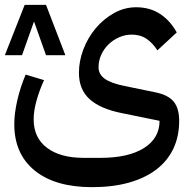

<svg xmlns="http://www.w3.org/2000/svg" viewBox="-21 -533 791 793"><path d="M359 240Q207 240 122.5 171.5Q38 103 38 -20Q38 -65 50.5 -119Q63 -173 85 -225L161 -202Q142 -161 130 -118Q118 -75 118 -40Q118 36 173 77.5Q228 119 325 119H394Q509 119 573.5 78.5Q638 38 638 -34L481 -66Q392 -84 348.5 -124Q305 -164 305 -232Q305 -281 323.5 -329.5Q342 -378 374.5 -416.5Q407 -455 450 -479Q493 -503 541 -503Q598 -503 640 -475.5Q682 -448 709 -399L629 -325Q610 -355 584.5 -372.5Q559 -390 523 -390Q496 -390 471 -379Q446 -368 427 -349.5Q408 -331 397 -306.5Q386 -282 386 -255Q386 -226 412 -207.5Q438 -189 493 -178L624 -151Q675 -140 697 -112.5Q719 -85 719 -34Q719 31 694.5 82Q670 133 623.5 168Q577 203 510.5 221.5Q444 240 359 240ZM249 -305H169L120 -443H119L70 -305H-1L81 -513H169Z"/></svg>

Font: IBM Plex Sans Arabic Medium
Style: Regular
Weight: 500
Designer: Mike Abbink, Paul van der Laan, Pieter van Rosmalen, Wael Morcos, Khajak Apelian
Foundry: Bold Monday
Version: Version 1.1